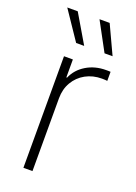

<svg xmlns="http://www.w3.org/2000/svg" viewBox="-145 -815 622 875"><g transform="rotate(20 166.5 -377.5)"><path d="M85.9 0V-541H128.9V-454.1H132.3Q150.4 -496.6 192.1 -522Q233.9 -547.4 287.6 -547.4Q293.5 -547.4 298.8 -547.4Q304.2 -547.4 309.6 -546.9V-502.9Q306.6 -503.4 299.8 -503.9Q293 -504.4 284.2 -504.4Q239.7 -504.4 204.8 -485.1Q169.9 -465.8 149.9 -431.6Q129.9 -397.5 129.9 -353V0ZM254.9 -616.7 180.2 -754.9H229.5L293.9 -616.7ZM117.2 -616.7 23.9 -754.9H74.7L156.2 -616.7Z"/></g></svg>

Font: Inter 17pt ExtraLight
Style: Regular
Weight: 250
Version: Version 4.001;git-66647c0bb